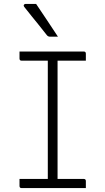

<svg xmlns="http://www.w3.org/2000/svg" viewBox="-20 -964 540 984"><path d="M420 0H91Q80 0 80 -11V-47H225V-653H91Q80 -653 80 -664V-700H409Q420 -700 420 -689V-653H275V-47H409Q420 -47 420 -36ZM165 -944Q196 -897 222 -859Q248 -821 277 -776H237Q226 -776 220 -784Q193 -819 176 -839.5Q159 -860 143.5 -879.5Q128 -899 104 -929Q100 -934 102.5 -939Q105 -944 111 -944Z"/></svg>

Font: Recursive Sn Lnr St Lt
Style: Regular
Weight: 300
Version: Version 1.079;hotconv 1.0.112;makeotfexe 2.5.65598; ttfautoh